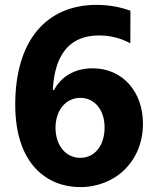

<svg xmlns="http://www.w3.org/2000/svg" viewBox="-20 -759 642 789"><path d="M309.7 9.9C453.8 9.9 567.5 -96.2 567.5 -250.7C567.5 -382.1 483.7 -478.3 360.8 -478.3C288 -478.3 231.2 -445 202.1 -389.2H197.1C201.7 -480.1 229.8 -613.3 387.1 -613.3C427.6 -613.3 473.7 -604.4 515.6 -581L516 -714.8C478 -729 429.3 -739 377.5 -739C166.9 -739 42.6 -588.1 42.6 -329.2C42.6 -81 176.8 9.9 309.7 9.9ZM309.7 -110.4C249.3 -110.4 208.1 -162.6 208.1 -234C208.1 -305.4 250.4 -356.9 309.7 -356.9C368.3 -356.9 409.8 -308.2 409.8 -235.1C409.8 -161.2 369.7 -110.4 309.7 -110.4Z"/></svg>

Font: TID UI
Style: Bold
Weight: 700
Designer: The TID Project Authors
Foundry: Bakken & Bæck
Version: Version 1.001;hotconv 1.0.109;makeotfexe 2.5.65596